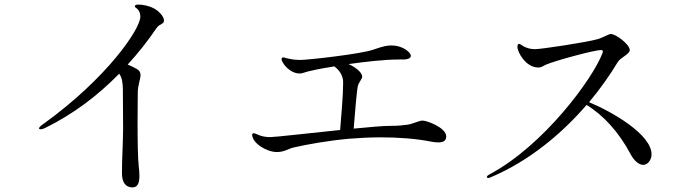

<svg xmlns="http://www.w3.org/2000/svg" viewBox="-20 -794 3040 836"><path d="M651 -757C628 -769 603 -774 582 -774C573 -774 567 -772 567 -766C567 -762 573 -761 581 -752C588 -744 591 -733 591 -721C591 -668 447 -455 170 -255C158 -247 150 -240 150 -235C150 -232 153 -231 158 -231C162 -231 169 -233 177 -237C299 -297 406 -378 499 -473C512 -456 515 -429 515 -402C515 -353 516 -297 516 -238C516 -175 511 -108 511 -40C511 -1 526 22 557 22C580 22 587 2 587 -28C587 -41 586 -55 584 -71C580 -105 579 -188 579 -262C579 -328 580 -378 580 -394C580 -420 592 -452 592 -467C592 -478 587 -487 577 -493C565 -500 550 -507 536 -513C581 -562 623 -615 661 -671C676 -693 694 -687 694 -705C694 -723 670 -747 651 -757Z M1820 -269C1804 -269 1780 -255 1754 -251C1732 -248 1714 -246 1681 -246C1650 -246 1590 -241 1520 -234C1524 -287 1534 -404 1538 -419C1543 -438 1557 -449 1557 -461C1557 -478 1529 -501 1498 -515C1569 -525 1653 -535 1720 -535H1739C1751 -535 1769 -539 1769 -551C1769 -564 1737 -596 1684 -596C1669 -596 1654 -595 1606 -578C1554 -559 1321 -533 1288 -533C1254 -533 1236 -539 1226 -541C1220 -543 1216 -544 1212 -544C1208 -544 1206 -540 1206 -536C1206 -530 1211 -522 1215 -516C1226 -499 1253 -474 1284 -474C1302 -474 1293 -478 1357 -491C1371 -494 1399 -499 1436 -505C1446 -496 1466 -482 1473 -449C1474 -444 1474 -439 1474 -430C1474 -385 1466 -284 1461 -228C1325 -214 1177 -197 1157 -197C1142 -197 1126 -199 1112 -204C1100 -208 1090 -214 1084 -214C1081 -214 1078 -211 1078 -208C1078 -171 1140 -132 1186 -132C1219 -132 1236 -147 1259 -152C1321 -166 1411 -182 1501 -190C1540 -193 1587 -196 1637 -196C1710 -196 1789 -191 1859 -177C1868 -175 1879 -174 1889 -174C1907 -174 1923 -179 1923 -200C1923 -238 1839 -269 1820 -269Z M2545 -349C2595 -409 2637 -469 2670 -524C2681 -543 2722 -558 2722 -576C2722 -601 2661 -646 2640 -646C2630 -646 2607 -631 2584 -624C2542 -611 2337 -580 2311 -580C2295 -580 2285 -582 2274 -586C2253 -593 2247 -603 2240 -603C2236 -603 2233 -599 2233 -590C2233 -567 2269 -500 2324 -500C2338 -500 2345 -507 2356 -512C2397 -530 2568 -576 2595 -576C2600 -576 2605 -575 2605 -570C2605 -568 2604 -565 2603 -562C2562 -453 2348 -160 2110 -34C2103 -30 2100 -27 2100 -24C2100 -21 2102 -19 2106 -19C2108 -19 2109 -19 2114 -21C2284 -92 2427 -213 2534 -337C2607 -293 2675 -218 2725 -124C2741 -93 2763 -76 2781 -76C2800 -76 2817 -98 2817 -122C2817 -209 2644 -308 2545 -349Z"/></svg>

Font: Shippori Mincho OTF
Style: Regular
Weight: 400
Designer: FONTDASU
Foundry: FONTDASU / Google Inc. / but / Adobe
Version: Version 3.300;hotconv 1.0.109;makeotfexe 2.5.65596